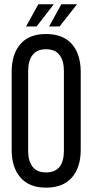

<svg xmlns="http://www.w3.org/2000/svg" viewBox="-20 -865 429 892"><path d="M158.2 -845.2H230L149.9 -742.2H101.1ZM265.1 -845.2H337.9L256.8 -742.2H208ZM193.8 -707Q272.9 -707 314 -660.2Q355 -613.3 355 -530.8V-168.9Q355 -87.4 314 -40.3Q272.9 6.8 193.8 6.8Q115.7 6.8 75 -40.3Q34.2 -87.4 34.2 -168.9V-530.8Q34.2 -613.3 74.7 -660.2Q115.2 -707 193.8 -707ZM193.8 -636.2Q152.3 -636.2 131.6 -609.9Q110.8 -583.5 110.8 -535.2V-165Q110.8 -116.2 131.6 -90.1Q152.3 -64 193.8 -64Q276.9 -64 276.9 -165V-535.2Q276.9 -583.5 256.3 -609.9Q235.8 -636.2 193.8 -636.2Z"/></svg>

Font: Bebas Neue Regular
Style: Regular
Weight: 400
Designer: Ryoichi Tsunekawa
Foundry: Ryoichi Tsunekawa
Version: Version 001.003